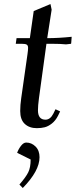

<svg xmlns="http://www.w3.org/2000/svg" viewBox="-20 -628 375 951"><path d="M58.1 -411.1 62 -439H127.9L147 -573.2L230 -607.9L235.8 -580.1L213.9 -439Q270 -439 335 -445.8L333 -418L332 -411.1L307.1 -408.2Q280.3 -411.1 237.8 -411.1H210L172.9 -141.1Q168 -104.5 168 -82Q168 -35.2 205.1 -35.2Q229 -35.2 244.1 -64.9L254.9 -86.9L277.8 -76.2L267.1 -54.2Q254.9 -30.3 236.8 -16.1Q218.8 -2 201.4 2.4Q184.1 6.8 162.1 6.8Q125.5 6.8 102.8 -14.2Q80.1 -35.2 80.1 -78.1Q80.1 -107.9 85 -141.1L116.2 -359.9Q119.1 -379.4 119.1 -391.1Q119.1 -402.8 112.3 -407Q105.5 -411.1 87.9 -411.1ZM64.9 128.9Q71.8 109.9 84.2 94Q96.7 78.1 109.9 78.1Q136.2 78.1 156 97.7Q175.8 117.2 175.8 150.9Q175.8 218.3 92.8 303.2L76.2 286.1Q108.4 249 120.1 225.1Q131.8 201.2 131.8 162.1Z"/></svg>

Font: Dihjauti S
Style: Bold Italic
Weight: 700
Italic angle: -9°
Designer: T. Christopher White
Version: Version 3.0.0